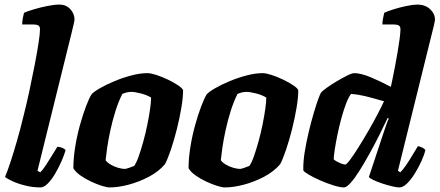

<svg xmlns="http://www.w3.org/2000/svg" viewBox="-20 -820 1923 840"><path d="M157 0Q124 0 91.5 -8Q59 -16 35 -27Q11 -38 2 -46Q12 -69 26 -111.5Q40 -154 55 -206.5Q70 -259 83 -313Q96 -364 108.5 -422Q121 -480 131.5 -534.5Q142 -589 148.5 -631Q155 -673 155 -692Q155 -705 147 -709Q139 -713 125 -713H77Q77 -727 80 -741.5Q83 -756 85 -764Q100 -771 129 -779.5Q158 -788 188.5 -794Q219 -800 240 -800Q269 -800 287.5 -780Q306 -760 306 -734Q306 -730 301.5 -710.5Q297 -691 291 -667L144 -73L156 -66Q166 -75 179.5 -95.5Q193 -116 207 -139Q221 -162 231 -178Q241 -178 252.5 -173Q264 -168 267 -163Q261 -142 249 -114.5Q237 -87 221.5 -60.5Q206 -34 189 -17Q172 0 157 0Z M459 0Q448 0 425.5 -7Q403 -14 377.5 -26Q352 -38 331 -53Q310 -68 301 -84Q301 -128 309 -177.5Q317 -227 330 -273.5Q343 -320 356.5 -355.5Q370 -391 381 -408Q391 -419 418 -434.5Q445 -450 481 -465Q517 -480 555 -490Q593 -500 625 -500Q640 -500 664.5 -492Q689 -484 715 -471.5Q741 -459 759.5 -446.5Q778 -434 781 -425Q781 -394 773.5 -349Q766 -304 754 -256Q742 -208 728 -166.5Q714 -125 702 -102Q674 -69 631 -46.5Q588 -24 542.5 -12Q497 0 459 0ZM526 -81Q531 -81 544 -85.5Q557 -90 567 -94Q577 -108 587 -136.5Q597 -165 607 -201Q617 -237 624.5 -274Q632 -311 636.5 -342.5Q641 -374 641 -393Q624 -404 597 -411Q570 -418 555 -418Q535 -418 515 -409Q498 -375 485 -333.5Q472 -292 463 -250.5Q454 -209 449 -174.5Q444 -140 442 -119Q449 -109 464 -100Q479 -91 496.5 -86Q514 -81 526 -81Z M963 0Q952 0 929.5 -7Q907 -14 881.5 -26Q856 -38 835 -53Q814 -68 805 -84Q805 -128 813 -177.5Q821 -227 834 -273.5Q847 -320 860.5 -355.5Q874 -391 885 -408Q895 -419 922 -434.5Q949 -450 985 -465Q1021 -480 1059 -490Q1097 -500 1129 -500Q1144 -500 1168.5 -492Q1193 -484 1219 -471.5Q1245 -459 1263.5 -446.5Q1282 -434 1285 -425Q1285 -394 1277.5 -349Q1270 -304 1258 -256Q1246 -208 1232 -166.5Q1218 -125 1206 -102Q1178 -69 1135 -46.5Q1092 -24 1046.5 -12Q1001 0 963 0ZM1030 -81Q1035 -81 1048 -85.5Q1061 -90 1071 -94Q1081 -108 1091 -136.5Q1101 -165 1111 -201Q1121 -237 1128.5 -274Q1136 -311 1140.5 -342.5Q1145 -374 1145 -393Q1128 -404 1101 -411Q1074 -418 1059 -418Q1039 -418 1019 -409Q1002 -375 989 -333.5Q976 -292 967 -250.5Q958 -209 953 -174.5Q948 -140 946 -119Q953 -109 968 -100Q983 -91 1000.5 -86Q1018 -81 1030 -81Z M1485 0Q1468 0 1439 -9Q1410 -18 1380.5 -31Q1351 -44 1330 -56.5Q1309 -69 1307 -75Q1306 -111 1313 -154.5Q1320 -198 1330.5 -242Q1341 -286 1352 -323.5Q1363 -361 1372 -385.5Q1381 -410 1384 -414Q1390 -422 1409.5 -436Q1429 -450 1453.5 -464.5Q1478 -479 1499 -489.5Q1520 -500 1530 -500Q1559 -500 1603 -481.5Q1647 -463 1690 -440Q1692 -449 1697 -473Q1702 -497 1708 -528.5Q1714 -560 1719.5 -592Q1725 -624 1728.5 -651Q1732 -678 1732 -692Q1732 -705 1724 -709Q1716 -713 1702 -713H1653Q1653 -727 1656 -740.5Q1659 -754 1661 -764Q1675 -771 1702.5 -779.5Q1730 -788 1759 -794Q1788 -800 1806 -800Q1840 -800 1861.5 -780Q1883 -760 1883 -734Q1883 -730 1878 -707.5Q1873 -685 1868 -667L1721 -73L1731 -66Q1742 -76 1756 -96.5Q1770 -117 1784 -140.5Q1798 -164 1808 -180Q1817 -180 1828 -174Q1839 -168 1841 -163Q1836 -142 1823.5 -114.5Q1811 -87 1794.5 -60.5Q1778 -34 1760.5 -17Q1743 0 1727 0Q1716 0 1695 -5Q1674 -10 1651.5 -17.5Q1629 -25 1612.5 -33Q1596 -41 1594 -46L1656 -233Q1664 -257 1670.5 -275.5Q1677 -294 1681 -301L1676 -304Q1660 -270 1639.5 -229Q1619 -188 1596.5 -147.5Q1574 -107 1553 -73.5Q1532 -40 1514 -20Q1496 0 1485 0ZM1490 -100Q1496 -100 1512 -121.5Q1528 -143 1549 -176.5Q1570 -210 1592 -248Q1614 -286 1632 -320.5Q1650 -355 1660 -377Q1608 -392 1577 -399.5Q1546 -407 1516 -409Q1506 -397 1495 -369Q1484 -341 1474 -304.5Q1464 -268 1456.5 -231.5Q1449 -195 1444.5 -165.5Q1440 -136 1440 -123Q1450 -114 1466.5 -107Q1483 -100 1490 -100Z"/></svg>

Font: Texturina Black
Style: Italic
Weight: 900
Italic angle: -11°
Designer: Guillermo Torres Carreño
Foundry: Omnibus-Type
Version: Version 1.002; ttfautohint (v1.8.3)